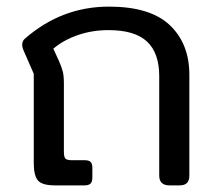

<svg xmlns="http://www.w3.org/2000/svg" viewBox="-20 -560 659 580"><path d="M82 -67V-337L55 -399Q47 -415 47 -425Q47 -436 55 -443Q166 -540 309 -540Q434 -540 493 -484Q552 -428 552 -334V-30Q552 -15 545 -7.5Q538 0 522 0H492Q461 0 461 -30V-330Q461 -400 424 -434.5Q387 -469 308 -469Q258 -469 215 -454Q172 -439 141 -413L158 -376Q166 -358 169.5 -344.5Q173 -331 173 -309V-102Q173 -86 177.5 -81Q182 -76 198 -76H236Q249 -76 254 -70.5Q259 -65 259 -53V-24Q259 -11 253.5 -5.5Q248 0 235 0H146Q107 0 94.5 -15Q82 -30 82 -67Z"/></svg>

Font: Mitr Light
Style: Regular
Weight: 300
Designer: Thanarat Vachiruckul
Foundry: Cadson Demak
Version: Version 1.003